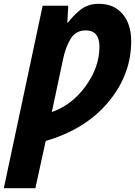

<svg xmlns="http://www.w3.org/2000/svg" viewBox="-52 -744 706 1004"><path d="M-32 240H133L187 -7Q396 -68 515 -211Q634 -354 634 -528Q634 -619 588.5 -671.5Q543 -724 466 -724Q408 -724 369.5 -693.5Q331 -663 304 -626H300L305 -714H171ZM219 -158 277 -431Q290 -496 317 -540.5Q344 -585 396 -585Q468 -585 468 -500Q468 -394 397 -295Q326 -196 219 -158Z"/></svg>

Font: Noto Sans Display Extra
Style: Italic
Weight: 800
Italic angle: -12°
Designer: Monotype Design Team
Foundry: Monotype Imaging Inc.
Version: Version 1.900